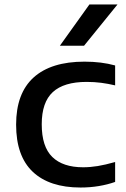

<svg xmlns="http://www.w3.org/2000/svg" viewBox="-20 -828 563 858"><path d="M340 10Q201 10 126.5 -60.2Q52 -130.5 52 -271Q52 -411 130.2 -481.8Q208.5 -552.5 357.5 -552.5Q433.5 -552.5 494.5 -535.5V-446.5Q462.5 -454 432 -458Q401.5 -462 367 -462Q265.5 -462 216 -416.5Q166.5 -371 166.5 -272.5Q166.5 -172.5 213.8 -126.5Q261 -80.5 351.5 -80.5Q383.5 -80.5 417 -86Q450.5 -91.5 494.5 -104V-15Q460.5 -3 421.2 3.5Q382 10 340 10ZM247.5 -623.5 379.5 -808H505L355.5 -623.5Z"/></svg>

Font: Encode Sans Exp Md
Style: Regular
Weight: 500
Width: 7
Designer: Multiple Designers
Foundry: Impallari Type
Version: Version 3.002; ttfautohint (v1.8.3) -l 8 -r 50 -G 200 -x 14 